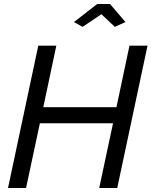

<svg xmlns="http://www.w3.org/2000/svg" viewBox="-20 -938 756 958"><path d="M171 -710H261L196 -403H561L626 -710H716L565 0H475L544 -323H179L110 0H20ZM349 -828 465 -918H529L606 -828L553 -804L486 -867L392 -804Z"/></svg>

Font: Raleway Medium
Style: Italic
Weight: 500
Italic angle: -12°
Designer: Matt McInerney, Pablo Impallari, Rodrigo Fuenzalida
Foundry: Matt McInerney, Pablo Impallari, Rodrigo Fuenzalida
Version: Version 4.026